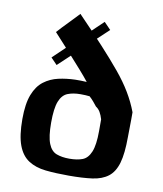

<svg xmlns="http://www.w3.org/2000/svg" viewBox="-77 -723 671 789"><g transform="rotate(10 258.5 -328.5)"><path d="M109 -463 299 -645 327 -616 135 -436ZM35 -193Q35 -257 50 -295.5Q65 -334 91.5 -354Q118 -374 151.5 -381.5Q185 -389 221 -390Q234 -390 245 -390Q256 -390 269 -389Q254 -408 232 -433Q210 -458 186 -484.5Q162 -511 141.5 -533.5Q121 -556 109 -569Q118 -579 130.5 -592.5Q143 -606 156.5 -619.5Q170 -633 180.5 -644.5Q191 -656 195 -660Q257 -596 302.5 -546.5Q348 -497 381.5 -456.5Q415 -416 438 -377.5Q461 -339 476 -299Q476 -290 476 -270.5Q476 -251 475.5 -230.5Q475 -210 475 -195Q475 -127 463.5 -87Q452 -47 426.5 -27.5Q401 -8 361 -2.5Q321 3 263 3Q208 3 166 -1.5Q124 -6 94.5 -25Q65 -44 50 -84Q35 -124 35 -193ZM354 -248Q349 -265 342 -277Q335 -289 324 -296Q317 -305 309 -314.5Q301 -324 291 -333Q283 -334 273.5 -334.5Q264 -335 253 -335Q222 -335 199.5 -326Q177 -317 165.5 -288Q154 -259 154 -199Q154 -141 165.5 -112Q177 -83 199.5 -74.5Q222 -66 253 -66Q286 -66 308 -74.5Q330 -83 342 -112Q354 -141 354 -199Q354 -204 354 -214Q354 -224 354 -233.5Q354 -243 354 -248Z"/></g></svg>

Font: Genos Thin SemiBold
Style: Regular
Weight: 600
Version: Version 1.010